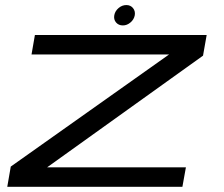

<svg xmlns="http://www.w3.org/2000/svg" viewBox="-20 -720 863 740"><path d="M8 0 21.5 -78 631.5 -510H101.5L114.5 -585H776.5L762.5 -505.5L161.5 -75H696.5L683 0ZM453.5 -622Q437 -622 427.2 -633.5Q417.5 -645 420.5 -661.5Q423.5 -677.5 437 -689Q450.5 -700.5 467 -700.5Q483 -700.5 492.5 -689Q502 -677.5 499.5 -661.5Q496.5 -645 483 -633.5Q469.5 -622 453.5 -622Z"/></svg>

Font: Anybody UltraExpanded Regular
Style: Italic
Weight: 400
Width: 9
Italic angle: -10°
Designer: Tyler Finck
Foundry: Etcetera Type Company
Version: Version 1.010; ttfautohint (v1.8.3) -l 8 -r 50 -G 200 -x 14 